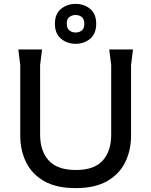

<svg xmlns="http://www.w3.org/2000/svg" viewBox="-20 -954 777 986"><path d="M369 12Q269 12 206.5 -24Q144 -60 114 -121Q84 -182 84 -258V-620L74 -700H196L186 -620V-262Q186 -178 230.5 -129.5Q275 -81 370 -81Q464 -81 507.5 -129.5Q551 -178 551 -262V-620L541 -700H663L653 -620V-258Q653 -182 623 -121Q593 -60 530.5 -24Q468 12 369 12ZM368 -729Q325 -729 293.5 -755Q262 -781 262 -832Q262 -883 293.5 -908.5Q325 -934 368 -934Q412 -934 443 -908.5Q474 -883 474 -832Q474 -781 443 -755Q412 -729 368 -729ZM368 -787Q387 -787 400 -797.5Q413 -808 413 -832Q413 -856 400 -866.5Q387 -877 368 -877Q350 -877 336 -866.5Q322 -856 323 -832Q323 -808 336.5 -797.5Q350 -787 368 -787Z"/></svg>

Font: AR One Sans Medium
Style: Regular
Weight: 500
Designer: Niteesh Yadav
Foundry: Niteesh Yadav
Version: Version 1.001;gftools[0.9.33]